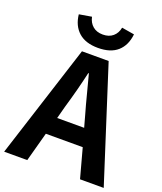

<svg xmlns="http://www.w3.org/2000/svg" viewBox="-174 -1068 989 1175"><g transform="rotate(20 320.0 -480.0)"><path d="M415 -960 497.1 -946.3Q489.3 -873 444.3 -833Q399.4 -793 317.4 -793Q236.3 -793 190.9 -833.5Q145.5 -874 137.7 -946.3L218.8 -960Q226.6 -922.9 252 -901.4Q277.3 -879.9 317.4 -879.9Q357.4 -879.9 382.8 -901.4Q408.2 -922.9 415 -960ZM230.5 -304.7H406.2L383.8 -385.7Q371.1 -428.7 349.6 -512.2Q328.1 -595.7 319.3 -627.9H315.4Q290 -514.6 252 -385.7ZM490.2 0 438.5 -190.4H198.2L146.5 0H-3.9L233.4 -740.2H407.2L644.5 0Z"/></g></svg>

Font: Nasu
Style: Bold
Weight: 700
Designer: Ryoko NISHIZUKA (kana &amp; ideographs); Paul D. Hunt (Latin, Greek &amp; Cyrillic); Wenlong ZHANG (bopomofo); Sandoll C
Version: Version 2014.1215